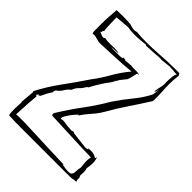

<svg xmlns="http://www.w3.org/2000/svg" viewBox="-204 -787 882 882"><g transform="rotate(45 237.0 -346.0)"><path d="M16 -81Q16 -76 15 -66.5Q14 -57 14 -40Q14 -29 14.5 -19Q15 -9 17 -1Q36 0 54.5 0.5Q73 1 92 1H345Q374 1 391.5 1Q409 1 418.5 0.5Q428 0 431.5 -0.5Q435 -1 437 -3Q439 -3 440.5 -2.5Q442 -2 444 -2Q450 -2 452 -5Q447 -12 448.5 -20.5Q450 -29 444 -34Q444 -40 444.5 -46Q445 -52 445 -58Q445 -73 441 -81Q445 -96 445 -119Q445 -138 438 -151L436 -140Q422 -152 398 -152Q394 -152 390 -151.5Q386 -151 383 -151H375L384 -150L385 -147Q379 -145 379 -145L369 -144Q355 -146 334 -148Q313 -150 284 -154V-157H276L277 -156L268 -154Q248 -155 240 -156Q232 -157 229 -157.5Q226 -158 226 -158.5Q226 -159 223 -159L205 -160Q203 -158 202 -158H196V-168Q204 -184 215.5 -199.5Q227 -215 241 -229Q242 -228 242 -224Q259 -250 279.5 -272.5Q300 -295 316 -322Q345 -373 375.5 -418Q406 -463 438 -514L439 -527Q439 -554 437.5 -577.5Q436 -601 436 -624Q436 -638 437 -652Q438 -666 440 -681Q437 -683 436.5 -686.5Q436 -690 432 -691H407Q359 -691 314 -687.5Q269 -684 221 -684Q191 -684 163 -687Q151 -684 147 -684Q139 -684 128 -687Q117 -690 118 -690H123Q94 -693 66 -693Q55 -693 45 -692.5Q35 -692 25 -692Q23 -669 21.5 -642.5Q20 -616 20 -589Q20 -564 20.5 -550.5Q21 -537 26 -537Q25 -537 31 -539Q44 -538 56 -534Q68 -530 79 -530Q127 -532 176 -534Q225 -536 273 -541Q241 -503 218 -462Q195 -421 166 -383Q128 -326 88 -271.5Q48 -217 17 -157Q20 -157 20 -154L14 -85Q16 -85 16 -81ZM422 -678 428 -679Q428 -676 429 -676Q424 -673 422 -654Q420 -635 420 -617Q421 -616 421 -608Q421 -598 417.5 -584Q414 -570 412 -556Q412 -550 413 -549Q419 -558 422 -574L417 -537Q398 -498 366 -459Q334 -420 305 -377Q272 -320 232.5 -267Q193 -214 158 -157Q155 -152 155 -147Q155 -143 159 -140Q222 -138 289.5 -134.5Q357 -131 420 -130Q417 -118 417 -106Q417 -93 418.5 -82Q420 -71 420 -61Q417 -54 417 -45Q417 -36 416 -28.5Q415 -21 410.5 -15.5Q406 -10 393 -10Q382 -10 372 -11.5Q362 -13 351 -15L356 -18Q324 -19 258.5 -21.5Q193 -24 93 -28H65Q58 -28 51 -28Q44 -28 37 -27Q39 -73 41 -103Q43 -133 45 -149Q45 -154 39 -154H38L47 -166Q47 -161 48 -161Q54 -164 55.5 -165.5Q57 -167 59.5 -172.5Q62 -178 67 -188.5Q72 -199 85 -219Q85 -220 84 -221Q84 -225 86.5 -229Q89 -233 89 -234L87 -233L90 -236L91 -235Q105 -245 113.5 -260Q122 -275 137 -286Q144 -305 156 -316Q168 -327 180 -348L183 -347Q188 -357 197.5 -373.5Q207 -390 218 -407Q225 -418 236 -432Q247 -446 251 -457V-459L256 -463Q256 -466 263 -476L284 -502Q286 -505 288.5 -513.5Q291 -522 293 -531Q295 -540 296.5 -546.5Q298 -553 299 -553H304Q306 -553 308 -555Q302 -557 296.5 -557.5Q291 -558 286 -558H260Q259 -558 251 -560Q247 -558 236.5 -558Q226 -558 217 -555L216 -559Q214 -559 210.5 -559Q207 -559 203 -560Q200 -560 200 -558Q200 -556 201 -555Q196 -554 191.5 -553.5Q187 -553 182 -553H144Q141 -553 137 -553.5Q133 -554 128 -555Q133 -556 143 -556Q153 -556 169 -557V-559Q155 -562 141 -562Q136 -562 128.5 -561.5Q121 -561 112 -561Q90 -561 78 -564Q75 -559 70 -559Q63 -559 42 -569Q48 -570 47.5 -576Q47 -582 53 -582Q51 -587 50 -608.5Q49 -630 48 -668L118 -674Q128 -672 139 -671Q150 -670 161 -670Q179 -670 196.5 -671.5Q214 -673 233 -675L235 -672Q263 -673 277 -674Q291 -675 298.5 -675.5Q306 -676 309.5 -676.5Q313 -677 320 -677Q329 -677 332 -676L378 -681Q395 -681 422 -678Z"/></g></svg>

Font: Londrina Sketch
Style: Regular
Weight: 400
Designer: Marcelo Magalhaes
Foundry: Marcelo Magalhães
Version: Version 1.002